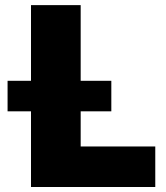

<svg xmlns="http://www.w3.org/2000/svg" viewBox="-20 -748 666 768"><path d="M104 0V-727.5H302.7V-162.1H601.1V0ZM10.3 -302.7V-424.8H425.3V-302.7Z"/></svg>

Font: Inter 18pt Black
Style: Regular
Weight: 900
Designer: Rasmus Andersson
Foundry: rsms
Version: Version 4.001;git-66647c0bb